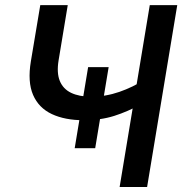

<svg xmlns="http://www.w3.org/2000/svg" viewBox="-20 -748 729 768"><path d="M315.4 -267.1Q239.7 -267.1 187.3 -291.7Q134.8 -316.4 112.3 -368.4Q89.8 -420.4 103.5 -502.9L141.1 -727.5H251L214.4 -506.8Q206.1 -456.5 219.2 -424.3Q232.4 -392.1 264.4 -376.7Q296.4 -361.3 343.3 -361.3Q402.3 -361.3 457.3 -380.4Q512.2 -399.4 559.6 -430.2L543.5 -331.1Q491.7 -301.8 436.8 -284.4Q381.8 -267.1 315.4 -267.1ZM458.5 0 579.1 -727.5H689L568.4 0ZM278.8 -155.3 332.5 -479.5H414.6L360.8 -155.3Z"/></svg>

Font: Inter 24pt Medium
Style: Italic
Weight: 500
Italic angle: -9.3988°
Designer: Rasmus Andersson
Foundry: rsms
Version: Version 4.001;git-66647c0bb